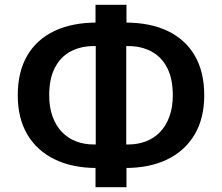

<svg xmlns="http://www.w3.org/2000/svg" viewBox="-20 -755 925 800"><path d="M378 25V-79L410 -55H384Q282 -55 208 -91Q134 -127 94 -194.5Q54 -262 54 -358Q54 -455 93 -522.5Q132 -590 206 -625.5Q280 -661 384 -661H410L378 -637V-735H507V-637L475 -661H501Q606 -661 679.5 -625.5Q753 -590 792 -522.5Q831 -455 831 -358Q831 -262 791 -194.5Q751 -127 677.5 -91Q604 -55 501 -55H475L507 -79V25ZM379 -131V-585L406 -563H371Q316 -563 274 -540.5Q232 -518 208.5 -472.5Q185 -427 185 -358Q185 -308 199 -269.5Q213 -231 238 -205Q263 -179 297 -166Q331 -153 371 -153H406ZM506 -131 479 -153H514Q554 -153 588 -166Q622 -179 647 -205Q672 -231 686 -269.5Q700 -308 700 -358Q700 -427 676.5 -472.5Q653 -518 611 -540.5Q569 -563 514 -563H479L506 -585Z"/></svg>

Font: Nunito Sans 12pt ExtraLight
Style: Regular
Weight: 200
Designer: Vernon Adams
Foundry: Vernon Adams
Version: Version 3.101;gftools[0.9.27]